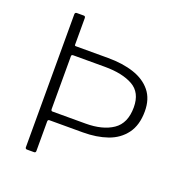

<svg xmlns="http://www.w3.org/2000/svg" viewBox="-132 -861 942 980"><g transform="rotate(20 339.0 -371.0)"><path d="M618 -389Q618 -314 583.5 -267.5Q549 -221 490.5 -200.5Q432 -180 357 -180H176Q167 -180 167 -170V-10Q167 0 158 0H119Q115 0 112.5 -2.5Q110 -5 110 -9V-731Q110 -742 120 -742H158Q167 -742 167 -731V-586Q167 -581 174 -581H349Q428 -581 488.5 -561Q549 -541 583.5 -498.5Q618 -456 618 -389ZM558 -389Q558 -469 501 -501Q444 -533 348 -533H177Q167 -533 167 -525V-238Q167 -227 175 -227H355Q447 -227 502.5 -264.5Q558 -302 558 -389Z"/></g></svg>

Font: Libre Franklin ExtraLight
Style: Regular
Weight: 250
Designer: Pablo Impallari, Rodrigo Fuenzalida, Nhung Nguyen
Foundry: Impallari Type
Version: Version 3.000